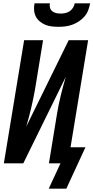

<svg xmlns="http://www.w3.org/2000/svg" viewBox="-20 -975 558 1146"><path d="M329 -815Q308 -815 287.5 -817.5Q267 -820 249.5 -827.5Q232 -835 217 -847.5Q202 -860 193.5 -877Q185 -894 183.5 -914Q182 -934 186 -955H278Q275 -941 278.5 -928.5Q282 -916 292 -908Q302 -900 315 -897Q328 -894 342 -894Q356 -894 370 -897Q384 -900 396 -908Q408 -916 415.5 -928.5Q423 -941 426 -955H518Q514 -934 506.5 -914Q499 -894 484.5 -877Q470 -860 451 -847.5Q432 -835 411.5 -827.5Q391 -820 370.5 -817.5Q350 -815 329 -815ZM271 151 341 0H272L320 -294Q329 -349 342.5 -404.5Q356 -460 372 -514V-515L119 0H3L124 -735H237L189 -441Q179 -385 166 -330Q153 -275 137 -220L390 -735H506L401 -96H490L376 151Z"/></svg>

Font: Iosevka Oblique
Style: Bold
Weight: 700
Italic angle: -9°
Monospace: yes
Designer: Belleve Invis
Foundry: Belleve Invis
Version: Version 32.5.0; ttfautohint (v1.8.4)